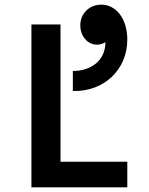

<svg xmlns="http://www.w3.org/2000/svg" viewBox="-20 -805 640 825"><path d="M115 0H527V-110H240V-700H115ZM293 -500V-414C426 -410 527 -505 527 -635C527 -722 481 -785 415 -785C364 -785 325 -747 325 -696C325 -650 356 -613 397 -613C410 -613 423 -617 433 -624C433 -543 369 -500 293 -500Z"/></svg>

Font: CommitMono
Style: 700Regular
Weight: 700
Monospace: yes
Designer: Eigil Nikolajsen
Foundry: Eigil Nikolajsen
Version: Version 1.143